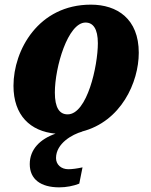

<svg xmlns="http://www.w3.org/2000/svg" viewBox="-20 -566 649 826"><path d="M235 240C265 240 296 234 321 224L335 154C312 159 291 162 274 162C243 162 221 142 221 114C221 51 291 12 334 0H332C501 -43 577 -212 577 -339C577 -485 484 -546 371 -546C145 -546 38 -350 38 -197C38 -70 110 -1 219 9C153 32 108 76 108 140C108 205 155 240 235 240ZM271 -74C236 -74 216 -102 216 -168C216 -277 272 -469 348 -469C380 -469 401 -443 401 -380C401 -283 355 -74 271 -74Z"/></svg>

Font: Noto Serif SemiCondensed Black
Style: Italic
Weight: 900
Width: 4
Italic angle: -12°
Designer: Monotype Design Team
Foundry: Monotype Imaging Inc.
Version: Version 2.014